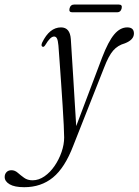

<svg xmlns="http://www.w3.org/2000/svg" viewBox="-150 -554 592 820"><path d="M286 -308Q312.5 -377 337.8 -407Q363 -437 393.5 -437Q422 -437 422 -411Q422 -384 383.5 -369Q353 -360.5 333.5 -338.2Q314 -316 294.5 -265L163 68Q127 162.5 76.2 204Q25.5 245.5 -46.5 245.5Q-88 245.5 -109 233Q-130 220.5 -130 202Q-130 189.5 -122.2 181.2Q-114.5 173 -101 173Q-86.5 173 -74.2 183.8Q-62 194.5 -47.2 205.2Q-32.5 216 -11 216Q15.5 216 40 199Q64.5 182 83.2 154.5Q102 127 113 95Q124 63 124 33Q124 15.5 122.2 -20.5Q120.5 -56.5 117.5 -102.5Q114.5 -148.5 111.2 -196.8Q108 -245 104.8 -288Q101.5 -331 99.5 -360Q97.5 -381.5 93.2 -389.8Q89 -398 81 -398Q65 -398 44 -362.5Q37.5 -351.5 31.5 -354.5Q24 -358 30 -372Q61.5 -437 110.5 -437Q149 -437 152.5 -387Q154 -361 156.8 -318Q159.5 -275 162.8 -223.2Q166 -171.5 169.2 -117.5Q172.5 -63.5 175.5 -15.5ZM147 -518Q151 -534.5 166 -534.5H358Q373.5 -534.5 369.5 -518Q365.5 -501.5 350.5 -501.5H158.5Q143 -501.5 147 -518Z"/></svg>

Font: Fraunces 144pt Soft Light
Style: Italic
Weight: 300
Italic angle: -16°
Version: Version 1.000;[b76b70a41]